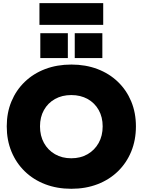

<svg xmlns="http://www.w3.org/2000/svg" viewBox="-20 -1190 910 1224"><path d="M434.5 13.5Q343.5 13.5 268 -15.5Q192.5 -44.5 137.8 -97.8Q83 -151 53 -223.8Q23 -296.5 23 -384.5Q23 -471.5 53 -543.5Q83 -615.5 137.8 -668.2Q192.5 -721 268 -749.8Q343.5 -778.5 435 -778.5Q526 -778.5 601.5 -749.8Q677 -721 731.8 -668.2Q786.5 -615.5 816.5 -543.5Q846.5 -471.5 846.5 -384.5Q846.5 -296.5 816.5 -223.8Q786.5 -151 731.8 -97.8Q677 -44.5 601.5 -15.5Q526 13.5 434.5 13.5ZM434.5 -181Q493.5 -181 538.5 -207Q583.5 -233 609 -278.8Q634.5 -324.5 634.5 -384.5Q634.5 -443.5 609.2 -488.5Q584 -533.5 538.8 -558.8Q493.5 -584 434.5 -584Q375.5 -584 330.5 -558.8Q285.5 -533.5 260.2 -488.5Q235 -443.5 235 -384.5Q235 -324.5 260.2 -278.8Q285.5 -233 330.5 -207Q375.5 -181 434.5 -181ZM237 -978.5H412.5V-820H237ZM456.5 -978.5H632.5V-820H456.5ZM638 -1170V-1031.5H231.5V-1170Z"/></svg>

Font: Hepta Slab ExtraLight ExtraBold
Style: Regular
Weight: 800
Version: Version 1.102